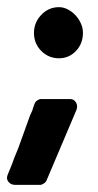

<svg xmlns="http://www.w3.org/2000/svg" viewBox="-51 -401 275 537"><path d="M114 -381Q126 -381 138 -375Q150 -369 159.5 -359Q169 -349 175 -336Q181 -323 181 -309Q181 -279 161.5 -258.5Q142 -238 114 -238Q85 -238 64.5 -258.5Q44 -279 44 -309Q44 -338 64.5 -359.5Q85 -381 114 -381ZM79 104Q77 109 71 112.5Q65 116 63 116H-9Q-20 116 -27 108Q-34 100 -30 89L-17 57Q-12 42 -5.5 27Q1 12 6 -3L33 -78L38 -89L41 -96L40 -95L45 -109Q47 -116 53 -120Q59 -124 63 -124H145Q156 -124 161.5 -114.5Q167 -105 163 -94Z"/></svg>

Font: Stadtwerke
Style: Bold
Weight: 700
Designer: Santiago Orozco
Foundry: Typemade
Version: Version 1.003